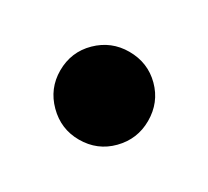

<svg xmlns="http://www.w3.org/2000/svg" viewBox="-55 -480 370 341"><g transform="rotate(30 130.0 -310.0)"><path d="M40 -310Q40 -348 66.5 -374Q93 -400 130 -400Q168 -400 194 -374Q220 -348 220 -310Q220 -273 194 -246.5Q168 -220 130 -220Q93 -220 66.5 -246.5Q40 -273 40 -310Z"/></g></svg>

Font: Raigarh
Style: Bold
Weight: 700
Designer: jaikishan Patel
Foundry: MagicType
Version: Version 1.000